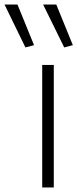

<svg xmlns="http://www.w3.org/2000/svg" viewBox="-103 -826 341 846"><path d="M9 -617 -83 -806H-26L47 -627ZM180 -617 87 -806H145L218 -627ZM83 -540H134V0H83Z"/></svg>

Font: Encode Sans Normal
Style: ExtraLight
Weight: 200
Designer: Pablo Impallari, Andres Torresi
Foundry: Pablo Impallari, Andres Torresi
Version: Version 1.000; ttfautohint (v1.00) -l 8 -r 50 -G 200 -x 14 -